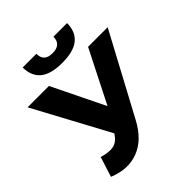

<svg xmlns="http://www.w3.org/2000/svg" viewBox="-245 -1055 1225 1225"><g transform="rotate(-45 367.0 -443.0)"><path d="M278.8 -187.4 312.8 -238.1 328.8 -256.1 553.1 -700H730L437 -153.4Q375.1 -37.3 278.8 -0.4Q182.4 36.4 69.7 -10.3L113.1 -145.7Q174 -127.3 212.1 -135.6Q250.1 -143.8 278.8 -187.4ZM7.3 -700H199.9L424.9 -239L325.8 -108ZM164.8 -901.8H288Q288.4 -866 307.1 -848.6Q325.7 -831.1 364.6 -831.1Q403.4 -831.1 422.8 -848.6Q442.2 -866 442.7 -901.8H565.4Q565 -823.8 515.9 -783.7Q466.8 -743.6 364.6 -743.6Q261.9 -743.6 213.6 -783.7Q165.2 -823.8 164.8 -901.8Z"/></g></svg>

Font: iiserrat Thin
Style: Regular
Weight: 100
Designer: Akira Ohta
Foundry: Akira Ohta
Version: Version 1.200;Glyphs 3.3.1 (3343)